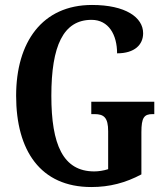

<svg xmlns="http://www.w3.org/2000/svg" viewBox="-20 -744 672 774"><path d="M348 10C422 10 486 -7 550 -41V-211C550 -270 561 -284 595 -284H602V-334H348V-284H361C399 -284 416 -270 416 -215V-62C397 -56 377 -53 360 -53C234 -53 187 -161 187 -358C187 -559 235 -664 349 -664C418 -664 452 -604 452 -529C523 -529 557 -564 557 -610C557 -674 486 -724 351 -724C150 -724 45 -574 45 -358C45 -137 143 10 348 10Z"/></svg>

Font: Noto Serif Tamil ExtraCondensed
Style: Bold Italic
Weight: 700
Width: 2
Italic angle: -12°
Designer: Indian Type Foundry, Tom Grace, and the Monotype Design Team
Foundry: Monotype Imaging Inc.
Version: Version 2.003